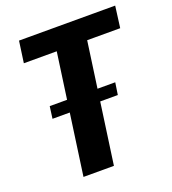

<svg xmlns="http://www.w3.org/2000/svg" viewBox="-129 -798 802 895"><g transform="rotate(-20 272.0 -350.0)"><path d="M544 -700 530 -593H293L375 -656L283 0H132L224 -656L287 -593H52L67 -700ZM422 -364 413 -304H89L97 -364Z"/></g></svg>

Font: Pathway Extreme SemiCondensed
Style: Bold Italic
Weight: 700
Width: 4
Italic angle: -8°
Version: Version 1.001;gftools[0.9.26]